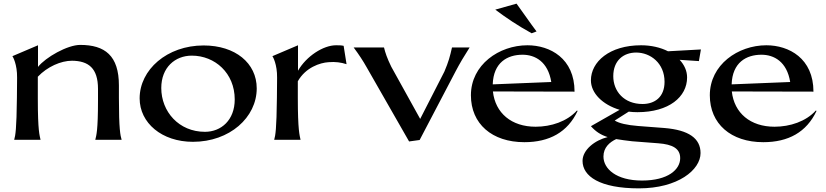

<svg xmlns="http://www.w3.org/2000/svg" viewBox="-20 -769 4544 1056"><path d="M58 0H203C198 -25 188 -46 188 -226V-347C240 -402 315 -435 376 -435C466 -434 519 -395 519 -280V-216C519 -51 510 -24 504 0H649C642 -24 634 -57 634 -231V-299C634 -463 557 -522 421 -522C351 -522 231 -454 189 -401V-520L48 -460C51 -458 75 -414 74 -342L73 -231C71 -57 65 -25 58 0Z M1041 11C1243 11 1392 -123 1392 -283C1392 -422 1274 -519 1100 -519C898 -519 748 -385 748 -228C748 -93 870 11 1041 11ZM1107 -44C964 -44 867 -155 867 -285C867 -398 943 -463 1035 -463C1162 -463 1271 -367 1271 -222C1271 -109 1197 -44 1107 -44Z M1488 0H1633C1628 -25 1618 -51 1618 -231V-322C1661 -398 1740 -424 1787 -427C1825 -430 1855 -426 1886 -416L1870 -517C1856 -520 1844 -520 1828 -520C1758 -520 1665 -460 1619 -380V-520L1478 -460C1481 -458 1505 -414 1504 -342L1503 -231C1501 -57 1495 -25 1488 0Z M2288 1 2486 -377C2508 -419 2534 -463 2563 -508H2466C2455 -459 2447 -429 2424 -375L2291 -115L2132 -402C2109 -449 2099 -479 2092 -508H1925C1954 -469 1977 -434 1996 -400L2230 9Z M2854 -468C2923 -468 2994 -430 3012 -318L2690 -305C2694 -425 2770 -468 2854 -468ZM2570 -245C2570 -88 2686 13 2864 13C3002 13 3102 -42 3157 -159L3153 -161C3099 -101 3011 -72 2926 -72C2793 -72 2704 -147 2691 -266L3140 -265C3140 -448 3005 -520 2881 -520C2725 -520 2570 -413 2570 -245ZM2904 -586 2931 -596C2894 -645 2857 -700 2821 -749L2704 -716C2764 -671 2826 -629 2904 -586Z M3486 -152C3659 -152 3759 -236 3759 -343C3759 -379 3744 -412 3718 -440L3824 -433L3835 -497L3654 -487C3613 -508 3561 -520 3506 -520C3332 -520 3230 -429 3230 -327C3230 -257 3294 -193 3388 -165L3230 -75C3256 -46 3282 -28 3322 -15C3252 2 3184 55 3184 116C3184 200 3278 267 3494 267C3709 267 3833 165 3833 73C3833 -8 3768 -54 3634 -65L3490 -76C3427 -81 3385 -91 3361 -106L3438 -155C3453 -153 3469 -152 3486 -152ZM3514 -197C3412 -197 3353 -267 3353 -350C3353 -436 3409 -480 3479 -480C3557 -480 3635 -422 3635 -319C3635 -235 3581 -197 3514 -197ZM3299 92C3299 42 3333 13 3369 -4C3392 0 3430 5 3457 8L3600 19C3680 25 3721 48 3721 101C3721 163 3655 224 3511 224C3369 224 3299 159 3299 92Z M4168 -468C4237 -468 4308 -430 4326 -318L4004 -305C4008 -425 4084 -468 4168 -468ZM3884 -245C3884 -88 4000 13 4178 13C4316 13 4416 -42 4471 -159L4467 -161C4413 -101 4325 -72 4240 -72C4107 -72 4018 -147 4005 -266L4454 -265C4454 -448 4319 -520 4195 -520C4039 -520 3884 -413 3884 -245Z"/></svg>

Font: Coconat Demi
Style: Regular
Weight: 400
Designer: Sara Lavazza
Foundry: Collletttivo
Version: Version 1.000;Glyphs 3.2 (3217)